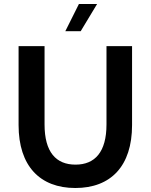

<svg xmlns="http://www.w3.org/2000/svg" viewBox="-20 -931 754 961"><path d="M357 10C535 10 641 -100 641 -305V-700H513V-308C513 -170 455 -107 358 -107C260 -107 203 -170 203 -308V-700H73V-305C73 -100 180 10 357 10ZM307 -775H384L466 -911H375Z"/></svg>

Font: Chess Sans SemiBold
Style: Regular
Weight: 600
Designer: Wolf Bōese
Foundry: Wolf Bōese
Version: Version 7.223;Glyphs 3.3 (3306)